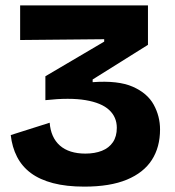

<svg xmlns="http://www.w3.org/2000/svg" viewBox="-20 -681 651 715"><path d="M294 14Q227 14 177.5 1Q128 -12 95 -36.5Q62 -61 43.5 -97Q25 -133 20 -178L165 -224Q167 -197 176.5 -175.5Q186 -154 203 -139Q220 -124 244 -116.5Q268 -109 298 -109Q333 -109 359.5 -119.5Q386 -130 400.5 -151.5Q415 -173 415 -205Q415 -245 386.5 -271.5Q358 -298 299 -308Q240 -318 149 -308V-397L368 -526V-535L55 -532V-661H531V-514L325 -385V-375Q420 -382 474.5 -358Q529 -334 552.5 -291Q576 -248 576 -199Q576 -133 545.5 -85.5Q515 -38 452.5 -12Q390 14 294 14Z"/></svg>

Font: Bricolage Grotesque 96pt ExtraBold ExtraBold
Style: Regular
Weight: 800
Version: Version 1.001;gftools[0.9.33.dev8+g029e19f]